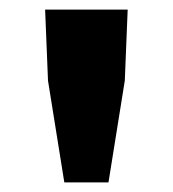

<svg xmlns="http://www.w3.org/2000/svg" viewBox="-20 -704 360 400"><path d="M114 -324H206L240 -536L246 -684H74L80 -536Z"/></svg>

Font: Source Sans Pro Black
Style: Regular
Weight: 900
Designer: Paul D. Hunt
Foundry: Adobe Systems Incorporated
Version: Version 3.006;hotconv 1.0.111;makeotfexe 2.5.65597